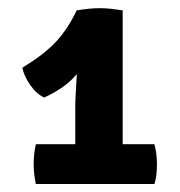

<svg xmlns="http://www.w3.org/2000/svg" viewBox="-20 -776 453 482"><path d="M288 -370H169V-511Q169 -522 170.2 -543.5Q171.5 -565 172.8 -589.2Q174 -613.5 173.5 -632.5L172.5 -750Q188 -752.5 202.5 -754Q217 -755.5 231 -755.5Q245 -755.5 258 -754Q271 -752.5 288 -750ZM119.5 -414Q129.5 -414 145.2 -414Q161 -414 169 -414H288Q297 -414 315 -414Q333 -414 341.5 -414H367.5Q374 -391.5 374 -363.5Q374 -352.5 372.8 -339Q371.5 -325.5 367.5 -314H70Q64.5 -340 64.5 -363.5Q64.5 -389.5 70 -414ZM36 -606Q92 -640 121.5 -672.2Q151 -704.5 172.5 -750L212.5 -678Q198 -620.5 171.2 -588.2Q144.5 -556 91 -531Q70.5 -541 55.2 -563.5Q40 -586 36 -606Z"/></svg>

Font: Signika Negative
Style: Bold
Weight: 700
Designer: Anna Giedry
Foundry: Anna Giedry
Version: Version 2.001